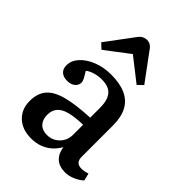

<svg xmlns="http://www.w3.org/2000/svg" viewBox="-230 -892 1012 1012"><g transform="rotate(45 275.5 -386.0)"><path d="M191 14Q126 14 86.5 -23Q47 -60 47 -121Q47 -177 75.5 -211Q104 -245 167 -262Q230 -279 335 -284V-356Q335 -396 324.5 -421Q314 -446 292.5 -458Q271 -470 235 -470Q209 -470 183 -462Q157 -454 144 -442Q154 -426 160.5 -414.5Q167 -403 169.5 -395.5Q172 -388 172 -382Q172 -362 155.5 -348.5Q139 -335 112 -335Q83 -335 67 -349.5Q51 -364 51 -390Q51 -426 78 -456Q105 -486 151 -504.5Q197 -523 253 -523Q319 -523 362.5 -503Q406 -483 427.5 -442.5Q449 -402 449 -340V-106Q449 -83 460 -72Q471 -61 492 -61Q503 -61 513.5 -63Q524 -65 537 -69L547 -28Q528 -10 500 2Q472 14 446 14Q401 14 376 -9Q351 -32 345 -74Q328 -45 306 -26Q284 -7 255.5 3.5Q227 14 191 14ZM238 -58Q266 -58 287.5 -71Q309 -84 322 -106Q335 -128 335 -156V-231Q277 -230 238.5 -220Q200 -210 182 -189Q164 -168 164 -134Q164 -99 183.5 -78.5Q203 -58 238 -58ZM124 -579 95 -606 209 -759Q220 -774 232 -780Q244 -786 257 -786Q267 -786 275 -783Q283 -780 291 -773Q299 -766 308 -752L415 -607L386 -579L257 -680Z"/></g></svg>

Font: Literata 18pt Medium
Style: Regular
Weight: 500
Designer: Latin by Veronika Burian and Jose Scaglione. Greek by Irene Vlachou. Cyrillic by Vera Evstafieva.
Foundry: TypeTogether
Version: Version 3.103;gftools[0.9.29]